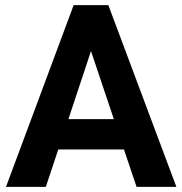

<svg xmlns="http://www.w3.org/2000/svg" viewBox="-20 -731 713 751"><path d="M464.8 -146.5H208L159.2 0H3.4L268.1 -710.9H403.8L669.9 0H514.2ZM247.6 -265.1H425.3L335.9 -531.2Z"/></svg>

Font: Vazir
Style: Bold
Weight: 700
Designer: Saber Rastikerdar
Foundry: Saber Rastikerdar
Version: Version 30.0.0